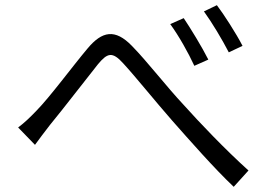

<svg xmlns="http://www.w3.org/2000/svg" viewBox="-20 -743 1040 741"><path d="M50 -251 115 -184C130 -205 153 -235 173 -261C225 -324 310 -435 358 -495C394 -538 413 -546 456 -498C503 -447 580 -351 645 -277C714 -199 806 -94 882 -22L939 -85C850 -165 748 -272 689 -338C624 -407 548 -506 489 -566C424 -633 374 -623 318 -556C259 -486 174 -370 120 -315C94 -288 74 -269 50 -251ZM689 -673 637 -650C670 -605 707 -539 730 -489L784 -513C760 -561 714 -636 689 -673ZM817 -723 767 -699C799 -655 837 -591 863 -541L916 -566C892 -613 843 -689 817 -723Z"/></svg>

Font: ChiuKong Gothic CL Normal
Style: Regular
Weight: 350
Designer: Ryoko NISHIZUKA 西塚涼子 (kana, bopomofo & ideographs); Paul D. Hunt (Latin, Greek & Cyrillic); Sandoll Communications 산돌커뮤니
Foundry: Adobe
Version: Version 1.300